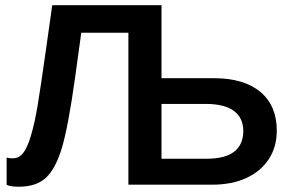

<svg xmlns="http://www.w3.org/2000/svg" viewBox="-20 -708 1122 736"><path d="M1041 -207.5Q1041 -145.5 1011 -98.9Q981 -52.2 925.3 -26.1Q869.6 0 792.5 0H472.2V-582.5H291.5L267.6 -409.2Q241.7 -223.6 217.3 -141.1Q192.9 -60.5 155.8 -26.4Q118.7 7.8 51.8 7.8Q20 7.8 5.4 0.5V-104.5Q12.7 -101.1 28.8 -101.1Q46.9 -101.1 59.8 -112.1Q72.8 -123 83.5 -147Q91.3 -163.1 98.6 -188Q106 -212.9 113.3 -245.6Q118.7 -271 124.3 -304.2Q129.9 -337.4 137.2 -386.7Q144.5 -436 155 -509.3Q165.5 -582.5 180.2 -688H599.1V-408.2H800.8Q915.5 -408.2 978.3 -355.5Q1041 -302.7 1041 -207.5ZM912.6 -206.1Q912.6 -255.9 876.7 -282.7Q840.8 -309.6 769 -309.6H599.1V-99.6H772.5Q843.3 -99.6 877.9 -126.7Q912.6 -153.8 912.6 -206.1Z"/></svg>

Font: Arimo SemiBold
Style: Regular
Weight: 600
Designer: Steve Matteson
Foundry: Monotype Imaging Inc.
Version: Version 1.33